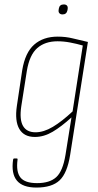

<svg xmlns="http://www.w3.org/2000/svg" viewBox="-20 -652 442 865"><path d="M240 -487Q276 -487 308 -479Q340 -471 376 -463L296 46Q283 128 248.5 160.5Q214 193 144 193Q82 193 56 161.5Q30 130 39 67Q40 62 43 62H56Q60 62 59 68Q52 122 72 147.5Q92 173 147 173Q204 173 233.5 146Q263 119 275 46L302 -123Q257 -82 217.5 -58.5Q178 -35 137 -35Q88 -35 67 -71Q46 -107 56 -175L80 -335Q93 -415 134 -451Q175 -487 240 -487ZM140 -56Q177 -56 218 -80.5Q259 -105 307 -150L353 -447Q325 -455 296 -460.5Q267 -466 239 -466Q183 -466 148 -435.5Q113 -405 101 -333L76 -174Q67 -114 83.5 -85Q100 -56 140 -56ZM262 -587Q253 -587 248 -592Q243 -597 244 -606L245 -613Q248 -632 267 -632Q277 -632 281.5 -627Q286 -622 285 -613L284 -606Q280 -587 262 -587Z"/></svg>

Font: Sofia Sans Condensed Thin
Style: Italic
Weight: 250
Italic angle: -9°
Version: Version 4.100